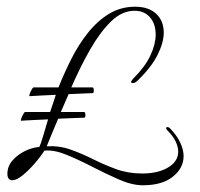

<svg xmlns="http://www.w3.org/2000/svg" viewBox="-20 -502 596 571"><path d="M43 -143Q42 -143 42 -143.5Q42 -144 42 -144Q42 -148 47 -158.5Q52 -169 55 -169H129Q133 -181 137.5 -194Q142 -207 146 -220Q124 -219 103.5 -218Q83 -217 68 -216Q67 -216 67 -216.5Q67 -217 67 -217Q67 -221 72 -231.5Q77 -242 80 -242H154Q171 -285 192.5 -327.5Q214 -370 242 -405Q270 -440 304.5 -461Q339 -482 382 -482Q422 -482 444.5 -461Q467 -440 467 -405Q467 -376 449 -339.5Q431 -303 390 -263Q382 -255 375 -255Q370 -255 370 -258Q370 -262 377 -269Q412 -304 427.5 -337.5Q443 -371 443 -399Q443 -431 426 -450.5Q409 -470 380 -470Q343 -470 310.5 -438.5Q278 -407 248.5 -355.5Q219 -304 192 -242H255Q259 -242 259 -232Q259 -225 255 -225Q249 -225 229 -224Q209 -223 184 -222Q178 -209 172.5 -195.5Q167 -182 161 -169H230Q234 -169 234 -159Q234 -152 230 -152Q224 -152 202.5 -151Q181 -150 153 -149Q144 -128 135.5 -107.5Q127 -87 119 -67Q157 -69 190.5 -57Q224 -45 257 -28.5Q290 -12 325.5 1Q361 14 403 14Q450 14 480 -4Q510 -22 510 -51Q510 -65 502.5 -81Q495 -97 478 -114Q474 -118 474 -121Q474 -124 478 -124Q482 -124 486 -120Q507 -98 516.5 -77Q526 -56 526 -38Q526 -2 494 23.5Q462 49 405 49Q373 49 334 32Q295 15 254.5 -6Q214 -27 177 -42Q140 -57 112 -54Q100 -35 82 -14.5Q64 6 46.5 20Q29 34 17 34Q2 34 2 15Q2 -7 16.5 -24Q31 -41 52.5 -52Q74 -63 97 -65Q101 -73 107.5 -95Q114 -117 123 -147Q100 -146 79 -145Q58 -144 43 -143Z"/></svg>

Font: Waterfall
Style: Regular
Weight: 400
Designer: Robert E. Leuschke
Foundry: Robert E. Leuschke
Version: Version 1.010; ttfautohint (v1.8.3)